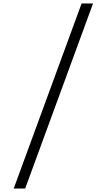

<svg xmlns="http://www.w3.org/2000/svg" viewBox="-20 -918 615 1106"><path d="M59 168 450 -898H516L125 168Z"/></svg>

Font: Jozsika Light
Style: Regular
Weight: 300
Monospace: yes
Designer: Belleve Invis
Foundry: Belleve Invis
Version: 2.1.0